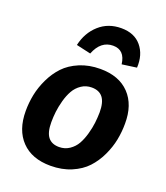

<svg xmlns="http://www.w3.org/2000/svg" viewBox="-145 -882 865 998"><g transform="rotate(20 287.5 -383.0)"><path d="M246.1 -603 166 -621.1Q182.1 -692.9 231.9 -737.5Q281.7 -782.2 354 -782.2Q426.8 -782.2 465.3 -735.8Q503.9 -689.5 500 -617.2L418.9 -606Q409.7 -682.1 345.2 -682.1Q276.9 -682.1 246.1 -603ZM251 16.1Q147.5 16.1 90.3 -43.5Q33.2 -103 33.2 -208Q33.2 -253.9 42.2 -298.8Q51.3 -343.8 73 -389.2Q94.7 -434.6 127 -468.8Q159.2 -502.9 210.2 -524.4Q261.2 -545.9 324.2 -545.9Q427.7 -545.9 484.9 -486.1Q542 -426.3 541 -321.8Q541 -276.4 532.2 -231.7Q523.4 -187 502 -141.6Q480.5 -96.2 448.5 -61.8Q416.5 -27.3 365.5 -5.6Q314.5 16.1 251 16.1ZM259.8 -90.8Q291.5 -90.8 316.7 -107.9Q341.8 -125 356.2 -150.6Q370.6 -176.3 380.1 -210.2Q389.6 -244.1 393.1 -273.4Q396.5 -302.7 397 -332Q397 -387.7 376.5 -413.8Q356 -439.9 314.9 -439.9Q283.2 -439.9 258.1 -422.9Q232.9 -405.8 218.3 -379.9Q203.6 -354 194.3 -320.1Q185.1 -286.1 181.6 -256.6Q178.2 -227.1 178.2 -198.2Q178.2 -142.6 198.5 -116.7Q218.8 -90.8 259.8 -90.8Z"/></g></svg>

Font: FiraGO SemiBold
Style: Italic
Weight: 600
Italic angle: -8°
Designer: bBox Type GmbH
Foundry: bBox Type GmbH
Version: Version 1.001;PS 001.001;hotconv 1.0.88;makeotf.lib2.5.64775